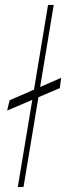

<svg xmlns="http://www.w3.org/2000/svg" viewBox="-20 -747 264 767"><path d="M224.4 -436.1 218.8 -394.9 133.5 -358.7 73.9 0H51.1L109 -348L8.5 -305.4L18.5 -346.6L115.8 -388.8L171.9 -727.3H194.6L140.3 -399.5Z"/></svg>

Font: Inter UI Thin
Style: Italic
Weight: 100
Italic angle: -9.39999°
Designer: Rasmus Andersson
Foundry: rsms
Version: 3.2;8d6f07862